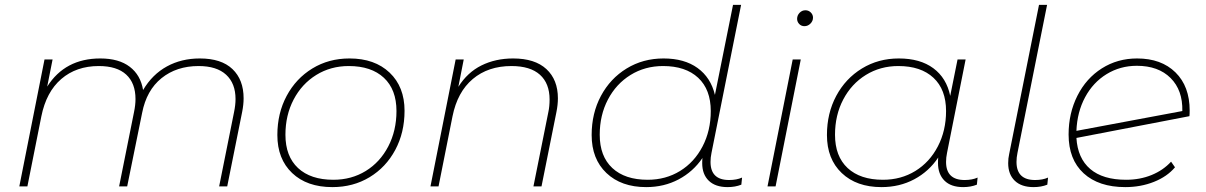

<svg xmlns="http://www.w3.org/2000/svg" viewBox="-20 -762 4930 785"><path d="M976 -360Q976 -334 970 -304L909 0H876L937 -304Q943 -333 943 -357Q943 -421 904.5 -456.5Q866 -492 792 -492Q702 -492 640.5 -442.5Q579 -393 561 -300L500 0H467L528 -304Q534 -333 534 -357Q534 -422 496 -457Q458 -492 384 -492Q292 -492 230.5 -439Q169 -386 149 -286L92 0H59L162 -519H195L173 -408Q246 -523 390 -523Q466 -523 510.5 -489Q555 -455 565 -394Q603 -458 662.5 -490.5Q722 -523 797 -523Q885 -523 930.5 -479.5Q976 -436 976 -360Z M1114 -210Q1114 -299 1152 -370Q1190 -441 1257 -482Q1324 -523 1409 -523Q1512 -523 1573 -465Q1634 -407 1634 -309Q1634 -220 1596 -149Q1558 -78 1491 -37.5Q1424 3 1339 3Q1235 3 1174.5 -54.5Q1114 -112 1114 -210ZM1601 -308Q1601 -396 1549.5 -444Q1498 -492 1406 -492Q1332 -492 1273 -455.5Q1214 -419 1180.5 -355Q1147 -291 1147 -211Q1147 -123 1198.5 -75Q1250 -27 1343 -27Q1417 -27 1475.5 -63Q1534 -99 1567.5 -163.5Q1601 -228 1601 -308Z M2261 -360Q2261 -334 2255 -304L2194 0H2161L2222 -304Q2227 -327 2227 -355Q2227 -421 2187.5 -456.5Q2148 -492 2071 -492Q1976 -492 1913 -439Q1850 -386 1830 -286L1773 0H1740L1843 -519H1876L1854 -407Q1891 -466 1948.5 -494.5Q2006 -523 2078 -523Q2167 -523 2214 -479.5Q2261 -436 2261 -360Z M3014 -36 3011 -7Q2986 3 2955 3Q2905 3 2878 -23Q2851 -49 2851 -95Q2851 -109 2852 -116Q2814 -60 2754.5 -28.5Q2695 3 2622 3Q2520 3 2459.5 -54.5Q2399 -112 2399 -210Q2399 -299 2437 -370Q2475 -441 2542 -482Q2609 -523 2693 -523Q2778 -523 2832 -484Q2886 -445 2903 -374L2977 -742H3010L2889 -137Q2885 -118 2885 -100Q2885 -26 2961 -26Q2992 -26 3014 -36ZM2886 -308Q2886 -396 2834.5 -444Q2783 -492 2691 -492Q2617 -492 2558 -455.5Q2499 -419 2465.5 -355Q2432 -291 2432 -211Q2432 -123 2483.5 -75Q2535 -27 2628 -27Q2702 -27 2760.5 -63Q2819 -99 2852.5 -163.5Q2886 -228 2886 -308Z M3221 -519H3254L3151 0H3118ZM3239 -685Q3239 -699 3249 -709.5Q3259 -720 3273 -720Q3286 -720 3295 -711Q3304 -702 3304 -690Q3304 -676 3293.5 -665.5Q3283 -655 3269 -655Q3256 -655 3247.5 -664Q3239 -673 3239 -685Z M3977 -36 3974 -7Q3949 3 3918 3Q3868 3 3841.5 -23.5Q3815 -50 3815 -96Q3815 -111 3816 -118Q3778 -61 3718 -29Q3658 3 3584 3Q3482 3 3421.5 -54.5Q3361 -112 3361 -210Q3361 -299 3399 -370Q3437 -441 3504 -482Q3571 -523 3655 -523Q3742 -523 3796 -483Q3850 -443 3865 -370L3895 -519H3928L3852 -137Q3848 -118 3848 -100Q3848 -26 3924 -26Q3955 -26 3977 -36ZM3848 -308Q3848 -396 3796.5 -444Q3745 -492 3653 -492Q3579 -492 3520 -455.5Q3461 -419 3427.5 -355Q3394 -291 3394 -211Q3394 -123 3445.5 -75Q3497 -27 3590 -27Q3664 -27 3722.5 -63Q3781 -99 3814.5 -163.5Q3848 -228 3848 -308Z M4102 -95Q4102 -115 4106 -132L4228 -742H4261L4140 -137Q4136 -118 4136 -100Q4136 -26 4212 -26Q4243 -26 4265 -36L4262 -7Q4237 3 4206 3Q4156 3 4129 -23Q4102 -49 4102 -95Z M4844 -310Q4844 -295 4843 -287L4381 -198Q4386 -115 4437.5 -71Q4489 -27 4584 -27Q4641 -27 4688.5 -46.5Q4736 -66 4768 -101L4784 -78Q4752 -40 4698 -18.5Q4644 3 4581 3Q4472 3 4410.5 -53.5Q4349 -110 4349 -212Q4349 -299 4385 -370.5Q4421 -442 4485 -482.5Q4549 -523 4629 -523Q4728 -523 4786 -466Q4844 -409 4844 -310ZM4381 -227 4814 -308Q4816 -393 4766 -443Q4716 -493 4628 -493Q4560 -493 4504.5 -459Q4449 -425 4416.5 -364.5Q4384 -304 4381 -227Z"/></svg>

Font: Montserrat Alternates ExLight
Style: Italic
Weight: 275
Italic angle: -11.3°
Designer: Julieta Ulanovsky
Foundry: Julieta Ulanovsky
Version: Version 7.200